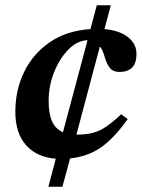

<svg xmlns="http://www.w3.org/2000/svg" viewBox="-20 -677 536 726"><path d="M216 29H163L191 -77Q120 -82 79 -127.5Q38 -173 38 -254Q38 -337 71.5 -405.5Q105 -474 168.5 -517.5Q232 -561 322 -567L346 -657H399L375 -567Q432 -562 464 -536.5Q496 -511 496 -474Q496 -437 479 -421Q462 -405 432 -405Q406 -405 394 -422Q382 -439 376 -461Q370 -483 360 -499H357L269 -168Q270 -168 272 -168Q327 -168 362 -186.5Q397 -205 438 -245L463 -227Q413 -156 363 -120.5Q313 -85 245 -78ZM218 -177 311 -525Q273 -524 239.5 -490.5Q206 -457 185 -405Q164 -353 164 -296Q164 -248 176.5 -219Q189 -190 218 -177Z"/></svg>

Font: STIX Two Text SemiBold
Style: Italic
Weight: 600
Italic angle: -12°
Designer: Ross Mills, John Hudson & Paul Hanslow, Tiro Typeworks Ltd; with prior portions MicroPress Inc. and Coen Hoffman, Elsevi
Foundry: Tiro Typeworks Ltd
Version: Version 2.13 b171